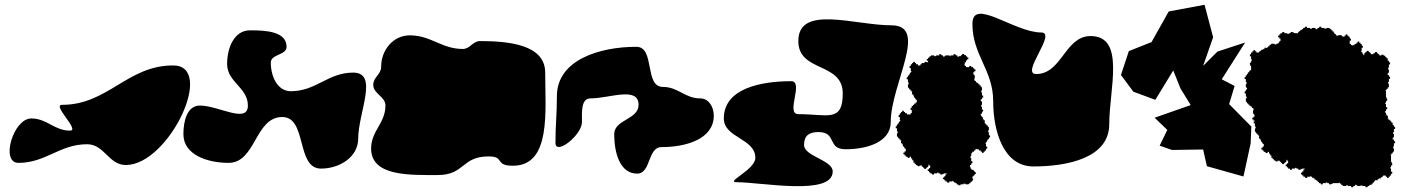

<svg xmlns="http://www.w3.org/2000/svg" viewBox="-20 -763 5885 804"><path d="M57 -81C173 -81 229 -159 345 -159C417 -159 435 -72 507 -72C687 -72 885 -489 705 -489C513 -489 432 -324 240 -324C196 -324 317 -216 273 -216C207 -216 177 -267 111 -267C35 -267 -19 -81 57 -81Z M748 -201C748 -114 850 -81 937 -81C1052 -81 1047 -273 1162 -273C1267 -273 1219 -57 1324 -57C1402 -57 1480 -105 1480 -183C1480 -291 1567 -459 1459 -459C1353 -459 1304 -381 1198 -381C1141 -381 1114 -444 1114 -501C1114 -537 1180 -531 1180 -567C1180 -632 1092 -636 1027 -636C960 -636 931 -562 931 -495C931 -419 1018 -397 1018 -321C1018 -243 895 -321 817 -321C763 -321 748 -255 748 -201Z M1534 -141C1534 -24 1696 -30 1813 -30C1927 -30 1912 -108 2026 -108C2096 -108 2049 -69 2128 -69C2289 -69 2263 -298 2263 -459C2263 -577 2108 -591 1990 -591C1959 -591 1949 -558 1918 -558C1829 -558 1785 -615 1696 -615C1626 -615 1576 -553 1576 -483C1576 -451 1543 -440 1543 -408C1543 -369 1594 -360 1594 -321C1594 -247 1534 -215 1534 -141Z M2306 -165C2306 -110 2417 -197 2417 -252C2417 -293 2412 -351 2453 -351C2532 -351 2654 -403 2654 -324C2654 -262 2552 -263 2552 -201C2552 -127 2574 -36 2648 -36C2707 -36 2691 -147 2750 -147C2850 -147 2969 -179 2969 -279C2969 -315 2948 -351 2912 -351C2848 -351 2820 -399 2756 -399C2677 -399 2724 -567 2645 -567C2492 -567 2312 -513 2312 -360C2312 -284 2306 -241 2306 -165Z M3143 -102C3143 -52 3015 0 3065 0C3169 0 3467 59 3467 -45C3467 -93 3347 -108 3347 -156C3347 -195 3368 -210 3407 -210C3486 -210 3442 -138 3521 -138C3607 -138 3710 -166 3710 -252C3710 -410 3871 -657 3713 -657C3559 -657 3323 -745 3323 -591C3323 -459 3509 -504 3509 -372C3509 -249 3446 -285 3323 -285C3268 -285 3348 -423 3293 -423C3167 -423 3011 -393 3011 -267C3011 -185 3143 -184 3143 -102Z M3731 -226H3736V-213H3739V-205H3736V-192H3738V-189H3741V-184H3746V-179H3751V-174H3754V-171H3753V-163H3758V-158H3761V-150H3764V-148H3766V-145H3768V-142H3769V-141H3770V-140H3773V-129H3768V-124H3763V-117H3768V-112H3773V-107H3780V-105H3781V-102H3789V-107H3795V-100H3798V-98H3800V-92H3805V-82H3810V-77H3815V-72H3819V-70H3823V-67H3831V-70H3840V-66H3843V-64H3845V-61H3849V-59H3850V-56H3858V-59H3859V-61H3863V-64H3866V-66H3868V-74H3870V-72H3871V-71H3872V-70H3875V-59H3870V-54H3865V-47H3870V-42H3875V-37H3882V-35H3883V-32H3891V-37H3904V-40H3910V-37H3917V-35H3918V-32H3926V-34H3931V-36H3934V-37H3944V-33H3939V-25H3934V-20H3929V-13H3934V-8H3939V-3H3946V-1H3947V2H3955V-3H3968V-6H3970V-4H3973V-2H3975V1H3981V4H3986V9H3992V11H3994V13H4001V14H4002V9H4015V6H4023V9H4036V7H4039V4H4044V-1H4049V-6H4052V-7H4054V-9H4055V-15H4052V-24H4056V-27H4058V-29H4061V-33H4063V-34H4066V-42H4063V-43H4061V-47H4058V-50H4056V-52H4048V-57H4044V-65H4041V-67H4042V-72H4047V-78H4049V-80H4052V-88H4047V-101H4044V-109H4047V-121H4050V-123H4051V-125H4052V-128H4059V-133H4064V-138H4069V-140H4071V-138H4079V-133H4087V-128H4092V-123H4099V-128H4104V-133H4109V-140H4111V-141H4114V-149H4109V-162H4106V-164H4108V-167H4110V-169H4113V-175H4116V-180H4121V-186H4123V-188H4126V-196H4121V-209H4118V-217H4121V-230H4119V-233H4116V-238H4111V-243H4106V-248H4103V-251H4104V-259H4099V-264H4096V-272H4093V-274H4091V-277H4089V-280H4088V-281H4087V-287H4092V-293H4094V-295H4095V-298H4097V-303H4094V-305H4092V-316H4089V-324H4092V-337H4090V-340H4087V-347H4092V-353H4094V-355H4097V-363H4092V-376H4089V-384H4092V-397H4090V-400H4087V-405H4082V-410H4077V-415H4072V-418H4067V-423H4065V-424H4063V-425H4062V-426H4060V-432H4059V-434H4062V-447H4060V-450H4057V-455H4055V-460H4060V-465H4065V-472H4060V-477H4055V-482H4048V-484H4047V-487H4039V-482H4025V-487H4020V-492H4018V-494H4020V-502H4025V-510H4030V-515H4035V-522H4030V-527H4025V-532H4018V-534H4017V-537H4009V-532H4004V-528H3996V-526H3995V-525H3994V-526H3989V-531H3983V-533H3981V-536H3973V-531H3960V-528H3956V-531H3939V-529H3936V-526H3929V-531H3923V-533H3921V-536H3913V-531H3900V-528H3892V-531H3879V-529H3876V-526H3871V-521H3866V-516H3861V-509H3866V-504H3864V-502H3860V-504H3852V-501H3851V-499H3839V-494H3834V-489H3824V-494H3816V-499H3811V-504H3804V-499H3799V-494H3794V-487H3792V-486H3789V-478H3794V-465H3797V-463H3795V-460H3793V-458H3790V-452H3787V-447H3782V-441H3780V-439H3777V-431H3782V-418H3785V-410H3782V-397H3784V-394H3787V-389H3792V-384H3797V-379H3800V-376H3799V-368H3804V-363H3807V-355H3810V-353H3812V-350H3814V-347H3815V-346H3816V-345H3819V-334H3814V-329H3808V-324H3803V-319H3798V-312H3796V-311H3793V-303H3798V-289H3793V-284H3788V-282H3786V-284H3778V-289H3770V-294H3765V-299H3758V-294H3753V-289H3748V-282H3746V-281H3743V-273H3748V-260H3751V-258H3749V-255H3747V-253H3744V-247H3741V-242H3736V-236H3734V-234H3731Z M4052 -663C4052 -532 4139 -470 4139 -339C4139 -214 4182 -66 4307 -66C4449 -66 4625 -101 4625 -243C4625 -390 4694 -612 4547 -612C4439 -612 4427 -453 4319 -453C4251 -453 4408 -627 4340 -627C4227 -627 4052 -776 4052 -663Z M4674 -449 4726 -379 4818 -345 4893 -468 4923 -393 4966 -323 4815 -270 4868 -219 4836 -153 4888 -135 5018 -137 5034 -67 5187 -24 5217 -162 5220 -233 5127 -327 5150 -403 5096 -431 5194 -585 5078 -547 5018 -487 5060 -607 5024 -743 4874 -715 4801 -585 4800 -586 4707 -549Z M5192 -372H5197V-359H5200V-351H5197V-338H5199V-335H5202V-330H5207V-325H5212V-320H5217V-317H5222V-312H5224V-311H5226V-310H5227V-309H5229V-303H5230V-301H5227V-288H5229V-285H5232V-280H5234V-275H5229V-270H5224V-263H5229V-258H5234V-256H5233V-254H5230V-246H5235V-233H5238V-225H5235V-212H5237V-209H5240V-204H5245V-199H5250V-194H5253V-191H5252V-183H5257V-178H5260V-170H5263V-168H5265V-165H5267V-162H5268V-161H5269V-160H5272V-149H5267V-144H5262V-137H5267V-132H5272V-127H5279V-125H5280V-122H5288V-127H5294V-120H5297V-118H5299V-112H5304V-102H5309V-97H5314V-92H5318V-90H5322V-87H5330V-90H5339V-86H5342V-84H5344V-81H5348V-79H5349V-76H5357V-79H5358V-81H5362V-84H5365V-86H5367V-94H5369V-92H5370V-91H5371V-90H5374V-79H5369V-74H5364V-67H5369V-62H5374V-57H5381V-55H5382V-52H5390V-57H5403V-60H5409V-57H5416V-55H5417V-52H5425V-54H5430V-56H5433V-57H5443V-53H5438V-45H5433V-40H5428V-33H5433V-28H5438V-23H5445V-21H5446V-18H5454V-23H5467V-26H5469V-24H5472V-22H5474V-19H5480V-16H5485V-11H5491V-9H5493V-6H5498V-1H5503V4H5510V6H5511V9H5519V4H5532V1H5538V4H5545V6H5546V9H5554V7H5559V5H5562V4H5588V2H5591V6H5596V11H5601V14H5604V16H5617V13H5625V16H5638V21H5646V18H5648V16H5654V11H5661V14H5664V16H5677V13H5678V14H5685V16H5698V21H5706V18H5708V16H5714V11H5724V6H5729V1H5734V-3H5736V-6H5738V-7H5739V-9H5741V-8H5749V-13H5754V-16H5762V-19H5764V-21H5767V-23H5770V-24H5771V-25H5772V-28H5783V-23H5788V-18H5795V-23H5800V-28H5805V-35H5807V-36H5810V-44H5805V-57H5802V-63H5805V-70H5807V-71H5810V-79H5808V-84H5806V-87H5805V-113H5803V-116H5807V-121H5812V-126H5815V-129H5817V-142H5814V-150H5817V-163H5822V-171H5819V-173H5817V-179H5812V-186H5815V-189H5817V-202H5814V-210H5817V-223H5822V-231H5819V-233H5817V-239H5812V-249H5807V-254H5804V-257H5802V-259H5799V-262H5794V-267H5791V-270H5792V-278H5787V-283H5784V-291H5781V-293H5779V-295H5781V-298H5784V-305H5786V-306H5789V-314H5784V-327H5781V-333H5784V-340H5786V-341H5789V-349H5787V-354H5785V-357H5784V-383H5782V-386H5786V-391H5791V-396H5794V-399H5796V-412H5793V-420H5796V-433H5801V-441H5798V-443H5796V-449H5791V-456H5794V-459H5796V-472H5793V-480H5796V-493H5801V-501H5798V-503H5796V-509H5791V-519H5786V-524H5781V-529H5777V-531H5773V-534H5765V-531H5756V-535H5753V-537H5751V-540H5747V-542H5746V-545H5738V-542H5737V-540H5733V-539H5730V-536H5721V-540H5718V-542H5716V-545H5712V-547H5711V-550H5703V-547H5702V-545H5698V-542H5695V-540H5693V-532H5689V-537H5686V-543H5683V-545H5681V-548H5679V-550H5682V-563H5687V-571H5684V-572H5682V-579H5677V-584H5672V-589H5665V-584H5660V-579H5652V-574H5644V-572H5642V-574H5637V-579H5632V-593H5637V-601H5634V-602H5632V-609H5627V-614H5622V-619H5615V-614H5610V-609H5605V-611H5600V-614H5597V-616H5584V-613H5582V-614H5576V-616H5575V-617H5574V-619H5573V-621H5568V-626H5565V-631H5560V-636H5555V-641H5550V-644H5547V-646H5534V-643H5526V-646H5513V-651H5505V-648H5503V-646H5497V-641H5490V-644H5487V-646H5474V-643H5466V-646H5453V-651H5445V-648H5443V-646H5437V-641H5432V-638H5426V-635H5424V-633H5421V-630H5417V-628H5416V-624H5401V-625H5398V-627H5393V-629H5385V-626H5384V-624H5377V-621H5371V-624H5358V-629H5350V-626H5349V-624H5342V-619H5337V-614H5332V-607H5337V-602H5342V-591H5339V-590H5338V-589H5337V-586H5335V-583H5333V-581H5330V-580H5325V-577H5317V-580H5304V-578H5301V-575H5296V-570H5291V-565H5286V-562H5283V-563H5275V-558H5270V-555H5262V-552H5260V-550H5257V-548H5254V-547H5253V-546H5252V-543H5241V-548H5236V-553H5229V-548H5224V-543H5219V-536H5217V-535H5214V-527H5219V-514H5222V-508H5219V-501H5217V-500H5214V-492H5216V-487H5218V-484H5219V-469H5215V-468H5213V-464H5210V-461H5208V-459H5205V-453H5202V-448H5197V-442H5195V-440H5192V-432H5197V-419H5200V-411H5197V-398H5199V-395H5202V-388H5197V-382H5195V-380H5192Z"/></svg>

Font: Camosport
Style: Regular
Weight: 400
Version: Version 001.000